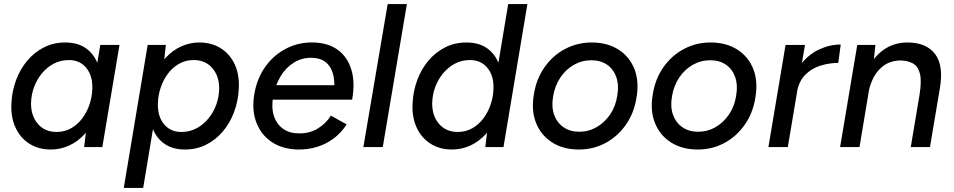

<svg xmlns="http://www.w3.org/2000/svg" viewBox="-20 -720 4670 940"><path d="M392 0 403 -93 471 -500H565L481 0ZM229 12Q168 12 123 -17Q78 -46 55 -97.5Q32 -149 36 -216Q39 -275 59 -328.5Q79 -382 113.5 -423Q148 -464 195 -488Q242 -512 299 -512Q361 -512 401 -483.5Q441 -455 459.5 -404.5Q478 -354 474 -286Q471 -213 450 -157Q429 -101 394.5 -63.5Q360 -26 317.5 -7Q275 12 229 12ZM257 -74Q297 -74 329 -92.5Q361 -111 383.5 -141.5Q406 -172 418.5 -209.5Q431 -247 432 -286Q434 -349 402.5 -387.5Q371 -426 317 -426Q276 -426 242.5 -408Q209 -390 184.5 -360Q160 -330 146.5 -293Q133 -256 132 -216Q131 -154 165 -114Q199 -74 257 -74Z M586 200 703 -500H792L782 -408L681 200ZM955 -512Q1017 -512 1062 -483Q1107 -454 1130 -403Q1153 -352 1149 -284Q1146 -225 1126 -171.5Q1106 -118 1071.5 -77Q1037 -36 990 -12Q943 12 885 12Q825 12 784.5 -16.5Q744 -45 725.5 -96Q707 -147 711 -214Q714 -287 735 -343Q756 -399 790.5 -436.5Q825 -474 867.5 -493Q910 -512 955 -512ZM928 -426Q888 -426 856 -407.5Q824 -389 801.5 -358.5Q779 -328 766.5 -290.5Q754 -253 753 -214Q751 -151 782.5 -112.5Q814 -74 868 -74Q909 -74 942.5 -92Q976 -110 1000.5 -140Q1025 -170 1038.5 -207Q1052 -244 1053 -284Q1054 -346 1020 -386Q986 -426 928 -426Z M1437 12Q1362 10 1310 -25Q1258 -60 1235 -120.5Q1212 -181 1225 -259Q1238 -336 1279 -393.5Q1320 -451 1381.5 -482.5Q1443 -514 1515 -512Q1588 -510 1635 -475Q1682 -440 1700.5 -378Q1719 -316 1704 -232H1611Q1621 -292 1614.5 -337.5Q1608 -383 1581.5 -409.5Q1555 -436 1506 -437Q1459 -438 1419.5 -414Q1380 -390 1354 -347Q1328 -304 1317 -247Q1308 -191 1321.5 -151Q1335 -111 1366.5 -89Q1398 -67 1443 -67Q1495 -66 1535.5 -90.5Q1576 -115 1600 -154L1677 -111Q1651 -70 1613.5 -42Q1576 -14 1531 -0.5Q1486 13 1437 12ZM1284 -232 1291 -303H1658L1652 -232Z M1759 0 1878 -700H1972L1854 0Z M2356 0 2367 -93 2468 -700H2562L2445 0ZM2193 12Q2132 12 2087 -17Q2042 -46 2019 -97.5Q1996 -149 2000 -216Q2003 -275 2023 -328.5Q2043 -382 2077.5 -423Q2112 -464 2159 -488Q2206 -512 2263 -512Q2325 -512 2365 -483.5Q2405 -455 2423.5 -404.5Q2442 -354 2438 -286Q2435 -213 2414 -157Q2393 -101 2358.5 -63.5Q2324 -26 2281.5 -7Q2239 12 2193 12ZM2221 -74Q2261 -74 2293 -92.5Q2325 -111 2347.5 -141.5Q2370 -172 2382.5 -209.5Q2395 -247 2396 -286Q2398 -349 2366.5 -387.5Q2335 -426 2281 -426Q2240 -426 2206.5 -408Q2173 -390 2148.5 -360Q2124 -330 2110.5 -293Q2097 -256 2096 -216Q2095 -154 2129 -114Q2163 -74 2221 -74Z M2814 12Q2738 12 2683.5 -22.5Q2629 -57 2604.5 -118Q2580 -179 2594 -259Q2606 -334 2646 -391Q2686 -448 2746 -480Q2806 -512 2877 -512Q2953 -512 3007.5 -477.5Q3062 -443 3086 -382Q3110 -321 3096 -241Q3084 -166 3044 -109Q3004 -52 2944.5 -20Q2885 12 2814 12ZM2816 -75Q2862 -75 2901 -97.5Q2940 -120 2967 -159.5Q2994 -199 3002 -251Q3011 -303 2997.5 -342Q2984 -381 2952.5 -403Q2921 -425 2875 -425Q2829 -425 2789.5 -402.5Q2750 -380 2723.5 -340.5Q2697 -301 2688 -249Q2679 -197 2693 -158Q2707 -119 2739 -97Q2771 -75 2816 -75Z M3396 12Q3320 12 3265.5 -22.5Q3211 -57 3186.5 -118Q3162 -179 3176 -259Q3188 -334 3228 -391Q3268 -448 3328 -480Q3388 -512 3459 -512Q3535 -512 3589.5 -477.5Q3644 -443 3668 -382Q3692 -321 3678 -241Q3666 -166 3626 -109Q3586 -52 3526.5 -20Q3467 12 3396 12ZM3398 -75Q3444 -75 3483 -97.5Q3522 -120 3549 -159.5Q3576 -199 3584 -251Q3593 -303 3579.5 -342Q3566 -381 3534.5 -403Q3503 -425 3457 -425Q3411 -425 3371.5 -402.5Q3332 -380 3305.5 -340.5Q3279 -301 3270 -249Q3261 -197 3275 -158Q3289 -119 3321 -97Q3353 -75 3398 -75Z M3742 0 3826 -500H3921L3837 0ZM3845 -269Q3859 -350 3898 -401.5Q3937 -453 3989.5 -477.5Q4042 -502 4096 -502L4084 -412Q4040 -412 3996.5 -398.5Q3953 -385 3922 -353.5Q3891 -322 3882 -270Z M4093 0 4177 -500H4266L4256 -408L4188 0ZM4439 0 4482 -257 4581 -285 4533 0ZM4482 -257Q4493 -325 4483.5 -360.5Q4474 -396 4449.5 -409.5Q4425 -423 4390 -424Q4327 -424 4285.5 -380.5Q4244 -337 4230 -258L4190 -261Q4204 -341 4236 -397Q4268 -453 4315.5 -482.5Q4363 -512 4423 -512Q4515 -512 4558 -455.5Q4601 -399 4581 -285Z"/></svg>

Font: Figtree Light Medium
Style: Italic
Weight: 500
Italic angle: -9.5°
Version: Version 2.000